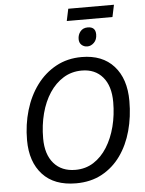

<svg xmlns="http://www.w3.org/2000/svg" viewBox="-65 -1065 851 1126"><g transform="rotate(-5 360.5 -502.0)"><path d="M365 -943 380 -1014H649L634 -943ZM473 -784Q453 -784 439 -796.5Q425 -809 425 -831Q425 -857 440.5 -876Q456 -895 484 -895Q530 -895 530 -850Q530 -819 512 -801.5Q494 -784 473 -784ZM337 10Q209 10 140.5 -64.5Q72 -139 72 -267Q72 -359 96.5 -442Q121 -525 168 -588.5Q215 -652 282 -688.5Q349 -725 433 -725Q555 -725 622.5 -650Q690 -575 690 -444Q690 -351 667.5 -269Q645 -187 600.5 -124.5Q556 -62 490 -26Q424 10 337 10ZM340 -69Q400 -69 447 -99Q494 -129 527 -181.5Q560 -234 577.5 -302Q595 -370 595 -446Q595 -541 550 -593.5Q505 -646 427 -646Q367 -646 319 -616.5Q271 -587 237 -535.5Q203 -484 185 -415.5Q167 -347 167 -269Q167 -175 213 -122Q259 -69 340 -69Z"/></g></svg>

Font: Noto Sans
Style: Italic
Weight: 400
Italic angle: -12°
Designer: Monotype Design Team
Foundry: Monotype Imaging Inc.
Version: Version 2.013; ttfautohint (v1.8.4.7-5d5b)